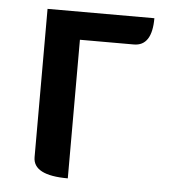

<svg xmlns="http://www.w3.org/2000/svg" viewBox="-45 -591 558 632"><g transform="rotate(5 234.5 -275.0)"><path d="M202 0Q87 0 87 -60V-550H440Q440 -458 380 -458H202V0Z"/></g></svg>

Font: Swei Half Moon CJK TC
Style: Medium
Weight: 500
Version: Version 2.125